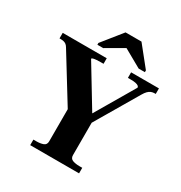

<svg xmlns="http://www.w3.org/2000/svg" viewBox="-206 -1055 1132 1201"><g transform="rotate(30 359.5 -454.5)"><path d="M278 -338 296 -283 75 -642Q68 -654 59.5 -660Q51 -666 41 -668Q31 -670 19 -670H12V-710H330V-670H311Q296 -670 281 -669Q266 -668 256.5 -665.5Q247 -663 247 -658L439 -341L408 -339L589 -647Q589 -654 582.5 -659Q576 -664 562.5 -667Q549 -670 527 -670H506V-710H707V-670H699Q686 -670 674.5 -665.5Q663 -661 652.5 -650.5Q642 -640 631 -621L432 -283L450 -338V-80Q450 -55 470.5 -47.5Q491 -40 519 -40H540V0H187V-40H208Q237 -40 257.5 -47.5Q278 -55 278 -80ZM466 -909H351L237 -767V-754H279L441 -848H368L535 -754H580V-767Z"/></g></svg>

Font: Roboto Serif 120pt Expanded SemiBold
Style: Regular
Weight: 600
Width: 7
Designer: Greg Gazdowicz
Foundry: Commercial Type
Version: Version 1.008